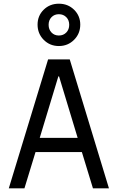

<svg xmlns="http://www.w3.org/2000/svg" viewBox="-20 -1023 640 1043"><path d="M112.8 0H27.8L241.2 -700.2H358.9L571.8 0H484.9L424.8 -196.8H172.9ZM195.8 -273.9H401.9L300.8 -607.9H296.9ZM184.1 -889.2Q184.1 -937.5 217.3 -970.2Q250.5 -1002.9 299.8 -1002.9Q349.1 -1002.9 382.6 -970Q416 -937 416 -889.2Q416 -840.3 382.3 -806.6Q348.6 -772.9 299.8 -772.9Q251 -772.9 217.5 -806.6Q184.1 -840.3 184.1 -889.2ZM259.8 -846.4Q275.4 -830.1 299.8 -830.1Q324.2 -830.1 340.1 -846.4Q356 -862.8 356 -888.2Q356 -913.6 340.1 -929.7Q324.2 -945.8 299.8 -945.8Q275.4 -945.8 259.8 -929.7Q244.1 -913.6 244.1 -888.2Q244.1 -862.8 259.8 -846.4Z"/></svg>

Font: CommitMono
Style: Regular
Weight: 400
Monospace: yes
Designer: Eigil Nikolajsen
Foundry: Eigil Nikolajsen
Version: Version 1.143